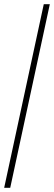

<svg xmlns="http://www.w3.org/2000/svg" viewBox="-20 -780 259 921"><path d="M0 121H29L219 -760H190Z"/></svg>

Font: Noto Serif Bengali ExtraCondensed Thin
Style: Regular
Weight: 100
Width: 2
Designer: Juan Bruce, Universal Thirst, Indian Type Foundry and the Monotype Design Team.
Foundry: Monotype Imaging Inc.
Version: Version 2.003